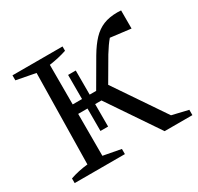

<svg xmlns="http://www.w3.org/2000/svg" viewBox="-142 -829 1033 1000"><g transform="rotate(-30 374.5 -329.5)"><path d="M37 0V-28Q86 -45 143 -51L152 -596L37 -618V-648H338V-622Q290 -606 233 -598V-360H289V-505H335V-360H374L467 -520Q496 -569 525 -599.5Q554 -630 589.5 -644.5Q625 -659 674 -659Q685 -659 696 -658V-549L574 -564Q551 -537 524 -493L444 -356L648 -55L745 -32V0H578L373 -303H335V-168H289V-303H233V-51L339 -31V0Z"/></g></svg>

Font: Piazzolla
Style: Regular
Weight: 400
Designer: Juan Pablo del Peral
Foundry: Huerta Tipografica
Version: Version 1.330